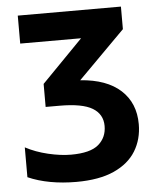

<svg xmlns="http://www.w3.org/2000/svg" viewBox="-52 -759 667 814"><g transform="rotate(-5 281.5 -352.0)"><path d="M240 10Q182 10 130 0.5Q78 -9 35 -28V-155Q78 -132 131 -119.5Q184 -107 228 -107Q310 -107 345 -137Q380 -167 380 -216Q380 -266 337 -292Q294 -318 197 -318H138V-416L313 -595H54V-714H493V-618L294 -418Q406 -410 465.5 -355.5Q525 -301 525 -211Q525 -147 494.5 -97Q464 -47 401 -18.5Q338 10 240 10Z"/></g></svg>

Font: Noto Sans Mono SemiCondensed
Style: Bold
Weight: 700
Width: 4
Designer: Monotype Design Team
Foundry: Monotype Imaging Inc.
Version: Version 2.014